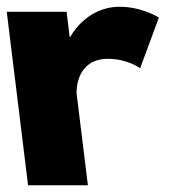

<svg xmlns="http://www.w3.org/2000/svg" viewBox="-23 -548 541 568"><path d="M60 0H237L203.8 -270C202.3 -283 204.1 -374 296.1 -374C355.1 -374 391.5 -346 391.5 -346L447.1 -496C447.1 -496 397.2 -528 331.2 -528C230.2 -528 185.1 -439 185.1 -439H183.1L174 -513H-3Z"/></svg>

Font: Hussar
Style: BdOpOblOne
Weight: 700
Foundry: Cannot Into Space Fonts
Version: Version 2.00